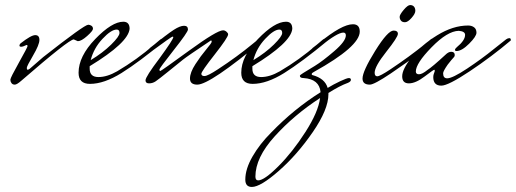

<svg xmlns="http://www.w3.org/2000/svg" viewBox="-20 -322 2042 760"><path d="M288 -159 272 -166Q253 -166 65 -3Q47 13 38.5 13Q30 13 25.5 7Q21 1 21 -6.5Q21 -14 55 -74.5Q89 -135 89 -139.5Q89 -144 85 -144Q71 -137 64 -137Q57 -137 57 -141.5Q57 -146 61 -150Q103 -183 119.5 -183Q136 -183 136 -164Q136 -145 111 -102.5Q86 -60 86 -53Q86 -46 89.5 -46Q93 -46 98 -50Q103 -54 151 -96Q314 -224 329 -224Q330 -224 330 -224Q336 -224 342 -220Q348 -216 348 -208Q348 -200 325 -179.5Q302 -159 288 -159Z M615 -166Q622 -171 628 -171Q634 -171 634 -164V-162Q530 -76 461 -33Q392 10 336 10Q291 10 291 -34Q291 -99 357 -167.5Q423 -236 468 -236Q493 -236 493 -208Q488 -153 335 -60V-50Q335 -17 369.5 -17Q404 -17 444 -40Q522 -86 590 -145ZM442 -205Q420 -205 385.5 -168Q351 -131 339 -84Q387 -113 420 -145.5Q453 -178 453 -191.5Q453 -205 442 -205Z M1022 -163Q811 13 761 13Q732 13 732 -11Q732 -35 753.5 -68Q775 -101 796.5 -126.5Q818 -152 818 -157Q818 -162 815 -162Q722 -100 704.5 -86Q687 -72 647.5 -40Q608 -8 596 0Q584 8 570 8Q556 8 556 -4Q556 -18 612 -92Q666 -166 666 -175Q666 -177 662.5 -177Q659 -177 576 -116L572 -131Q643 -188 668 -204Q693 -220 708.5 -220Q724 -220 724 -205Q724 -195 667.5 -123.5Q611 -52 611 -46.5Q611 -41 614.5 -41Q618 -41 728.5 -121.5Q839 -202 863 -202Q870 -202 876.5 -196.5Q883 -191 883 -186Q883 -174 830 -106.5Q777 -39 777 -30Q777 -21 789.5 -21Q802 -21 843 -48Q918 -97 981 -149L1003 -167Q1010 -172 1016 -172Q1022 -172 1022 -166Z M1259 -166Q1266 -171 1272 -171Q1278 -171 1278 -164V-162Q1174 -76 1105 -33Q1036 10 980 10Q935 10 935 -34Q935 -99 1001 -167.5Q1067 -236 1112 -236Q1137 -236 1137 -208Q1132 -153 979 -60V-50Q979 -17 1013.5 -17Q1048 -17 1088 -40Q1166 -86 1234 -145ZM1086 -205Q1064 -205 1029.5 -168Q995 -131 983 -84Q1031 -113 1064 -145.5Q1097 -178 1097 -191.5Q1097 -205 1086 -205Z M1002 392Q1026 392 1082 336Q1138 280 1189 200.5Q1240 121 1247 66Q1144 133 1067.5 217.5Q991 302 991 377Q991 392 1002 392ZM1357 6Q1324 18 1280 46V51Q1280 111 1218 201Q1156 291 1083.5 354.5Q1011 418 977 418Q951 418 951 389Q951 347 979.5 297.5Q1008 248 1054 202Q1144 109 1249 43Q1244 -9 1182 -13Q1167 -13 1167 -22Q1167 -25 1181 -33.5Q1195 -42 1226 -61Q1257 -80 1303 -119.5Q1349 -159 1349 -182Q1349 -193 1339 -193Q1316 -193 1251 -141L1220 -116L1216 -131Q1228 -140 1243 -152Q1333 -226 1377 -226Q1404 -226 1404 -197Q1404 -138 1222 -37Q1214 -33 1214 -29Q1214 -25 1216 -25Q1266 -12 1277 26Q1300 12 1326.5 -0.5Q1353 -13 1361 -13Q1369 -13 1369 -6Q1369 1 1357 6Z M1603.5 -302Q1613 -302 1618.5 -296Q1624 -290 1624 -279Q1624 -268 1609 -251Q1594 -234 1583 -234Q1572 -234 1567 -240.5Q1562 -247 1562 -255.5Q1562 -264 1578 -283Q1594 -302 1603.5 -302ZM1686 -167Q1694 -172 1698.5 -172Q1703 -172 1703 -166V-163Q1707 -163 1649.5 -119Q1592 -75 1526.5 -31Q1461 13 1444 13Q1415 13 1415 -11Q1415 -40 1465 -120.5Q1515 -201 1538 -201Q1555 -201 1555 -188Q1555 -175 1509 -117Q1463 -59 1463 -34Q1463 -20 1473.5 -20Q1484 -20 1526 -48Q1601 -98 1664 -149Z M1787 -120Q1781 -120 1781 -124.5Q1781 -129 1788 -135Q1821 -162 1821 -184Q1821 -198 1796 -200Q1751 -199 1688.5 -135Q1626 -71 1626 -39Q1626 -28 1638.5 -28Q1651 -28 1672 -45Q1691 -57 1743 -105Q1755 -117 1766 -117Q1780 -117 1780 -104Q1780 -99 1777 -96Q1774 -93 1766 -83.5Q1758 -74 1752 -66Q1734 -40 1734 -32Q1734 -12 1750 -12Q1771 -12 1829 -50.5Q1887 -89 1935 -128L1983 -166Q1990 -171 1996 -171Q2002 -171 2002 -164V-162Q1925 -97 1839.5 -40Q1754 17 1727 17Q1695 17 1695 -17Q1695 -25 1698 -32Q1701 -39 1701 -42Q1701 -45 1699 -46Q1696 -46 1660.5 -19Q1625 8 1598.5 8Q1572 8 1572 -20Q1572 -48 1609.5 -95.5Q1647 -143 1710 -182Q1773 -221 1833 -221Q1847 -221 1856.5 -214Q1866 -207 1866 -192.5Q1866 -178 1837 -149Q1808 -120 1787 -120Z"/></svg>

Font: Mrs Saint Delafield
Style: Regular
Weight: 400
Designer: Alejandro Paul
Foundry: Alejandro Paul
Version: Version 1.000